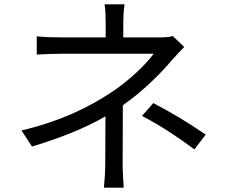

<svg xmlns="http://www.w3.org/2000/svg" viewBox="-20 -821 1040 883"><path d="M553 -801H461C465 -779 466 -741 466 -713V-649H270C237 -649 181 -650 149 -654V-570C180 -572 237 -574 272 -574H687C653 -527 573 -448 484 -391C393 -332 268 -266 79 -221L127 -147C262 -188 372 -232 465 -286C465 -218 464 -126 464 -68C464 -33 461 13 458 42H549C547 11 544 -33 544 -68C544 -135 545 -255 545 -337C637 -401 721 -485 771 -545C787 -563 809 -586 827 -605L775 -655C758 -650 735 -649 712 -649H547V-713C547 -741 549 -779 553 -801ZM874 -134 926 -202C833 -265 779 -297 685 -347L633 -288C727 -238 787 -198 874 -134Z"/></svg>

Font: Source Han Sans HK
Style: Regular
Weight: 400
Designer: Ryoko NISHIZUKA 西塚涼子 (kana, bopomofo & ideographs); Paul D. Hunt (Latin, Greek & Cyrillic); Sandoll Communications 산돌커뮤니
Foundry: Adobe
Version: Version 2.000;hotconv 1.0.107;makeotfexe 2.5.65593